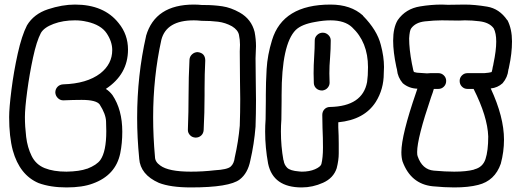

<svg xmlns="http://www.w3.org/2000/svg" viewBox="-20 -820 2280 840"><path d="M271 0Q201 0 149 -19Q66 -54 36 -162Q20 -222 20 -308Q20 -347 30 -426.5Q40 -506 57.5 -585Q75 -664 98 -709Q128 -759 190 -779.5Q252 -800 308 -800Q435 -800 499 -719Q540 -669 540 -603Q540 -495 443 -431Q459 -421 472 -404Q515 -340 515 -244Q515 -193 506 -149Q486 -53 386 -17Q341 0 271 0ZM271 -69Q328 -70 361 -82H362Q403 -98 419 -120Q445 -157 445 -246Q445 -256 444 -288.5Q443 -321 416 -363Q401 -383 337 -383Q303 -383 257 -381Q243 -381 233 -391Q223 -401 222 -415Q222 -430 231.5 -440Q241 -450 256 -451Q360 -454 419 -499Q471 -540 471 -601Q471 -638 446.5 -674.5Q422 -711 361 -725H360Q336 -731 308 -731Q256 -731 214.5 -715.5Q173 -700 159 -676Q140 -640 124.5 -568Q109 -496 99 -421Q89 -346 89 -308Q89 -267 94.5 -221Q100 -175 118.5 -137.5Q137 -100 175.5 -84.5Q214 -69 271 -69Z M836 -218H835Q820 -219 811 -229Q802 -239 802 -251V-254Q805 -330 805 -405.5Q805 -481 809 -559Q810 -573 820.5 -582.5Q831 -592 845 -592Q878 -588 878 -555Q875 -494 875 -434V-404Q875 -328 871 -251Q870 -236 860 -227Q850 -218 836 -218ZM815 0Q726 0 675 -20Q594 -56 589 -126V-127Q580 -218 580 -305Q580 -490 619 -662V-663Q659 -800 828 -800Q846 -800 865 -798H878Q915 -798 952.5 -792.5Q990 -787 1029 -765Q1080 -736 1094 -680Q1100 -648 1100 -618L1098 -565Q1098 -515 1099 -466Q1100 -424 1100 -381Q1100 -324 1098 -266Q1092 -190 1075 -117Q1064 -62 1029 -35Q984 0 815 0ZM815 -69Q868 -69 919 -75Q974 -78 989 -91Q1004 -104 1007 -131Q1023 -201 1029 -270Q1031 -329 1031 -387L1030 -465Q1029 -514 1029 -595L1030 -624Q1030 -646 1025.5 -667.5Q1021 -689 995 -705Q966 -721 934 -725Q902 -729 861 -729Q843 -731 828 -731Q708 -731 686 -646Q650 -483 650 -307Q650 -222 658 -134Q658 -112 681 -96Q717 -69 815 -69Z M1390 -424Q1374 -424 1364 -433Q1354 -442 1353 -456Q1352 -477 1352 -499Q1352 -535 1354.5 -572Q1357 -609 1357 -643Q1357 -657 1367.5 -667Q1378 -677 1392 -677Q1406 -677 1416.5 -667Q1427 -657 1427 -643Q1427 -606 1424 -567Q1421 -532 1421 -499L1422 -458Q1422 -446 1413.5 -436Q1405 -426 1390 -424ZM1300 0Q1175 0 1153 -104Q1140 -175 1140 -244Q1140 -271 1142 -298Q1143 -330 1143 -379V-405Q1143 -457 1146.5 -518Q1150 -579 1170 -644Q1217 -800 1426 -800Q1515 -800 1568 -752V-751Q1630 -688 1646 -624Q1660 -572 1660 -527L1659 -499Q1659 -430 1624 -374Q1574 -296 1460 -285V-263Q1462 -227 1462 -191Q1462 -179 1462 -149Q1462 -119 1453 -84Q1439 -41 1393.5 -20.5Q1348 0 1300 0ZM1300 -69Q1334 -69 1358 -79.5Q1382 -90 1386 -102Q1393 -130 1393 -174Q1393 -218 1391 -260L1390 -317Q1390 -332 1399.5 -342Q1409 -352 1424 -352Q1566 -355 1586 -461Q1590 -488 1590 -526Q1590 -636 1520 -701Q1488 -731 1426 -731Q1396 -731 1359 -724Q1300 -714 1274 -689Q1212 -627 1212 -404V-379Q1212 -328 1211 -297Q1209 -270 1209 -245Q1209 -180 1220 -119Q1221 -119 1221 -118Q1223 -100 1236 -86.5Q1249 -73 1288 -70Z M1967 -69Q2021 -69 2054 -78Q2055 -78 2055 -79Q2092 -88 2104 -124Q2116 -160 2116 -223Q2113 -310 2052 -431H2025Q2011 -431 2001 -441Q1991 -451 1991 -466Q1991 -480 2001 -490Q2011 -500 2025 -500H2099Q2122 -502 2128 -504L2131 -505Q2134 -514 2136 -528Q2138 -534 2139 -542Q2151 -599 2151 -638Q2151 -675 2140 -696Q2121 -722 2077 -727Q2046 -731 2014 -731L1988 -730L1913 -731Q1880 -731 1839 -726.5Q1798 -722 1779 -696Q1772 -687 1770 -652Q1770 -605 1782 -542L1785 -528Q1788 -510 1791 -505L1804 -502L1848 -499Q1856 -499 1863 -500H1898Q1912 -500 1922 -490Q1932 -480 1932 -466Q1932 -451 1922 -441Q1912 -431 1898 -431H1878Q1874 -416 1866 -395Q1805 -215 1805 -155Q1805 -141 1807 -137Q1827 -78 1878 -73.5Q1929 -69 1967 -69ZM1967 0Q1925 0 1873 -5Q1777 -15 1741 -114Q1736 -131 1736 -154Q1736 -229 1801 -417Q1803 -425 1806 -432Q1769 -433 1742 -456Q1720 -482 1717 -514V-515L1714 -527Q1700 -593 1700 -642Q1700 -699 1720 -732Q1755 -782 1818 -792Q1866 -800 1913 -800L1940 -799L2013 -800Q2057 -800 2111 -791Q2165 -782 2199 -732H2200Q2220 -693 2220 -639Q2220 -586 2207 -527Q2206 -520 2204 -515V-514Q2201 -482 2179 -456Q2157 -436 2127 -433Q2185 -308 2185 -209Q2185 -156 2171 -104Q2145 -29 2072 -11Q2030 0 1967 0Z"/></svg>

Font: Bubblez Graffiti
Style: Regular
Weight: 400
Designer: GGBotNet
Foundry: GGBotNet
Version: 1.00